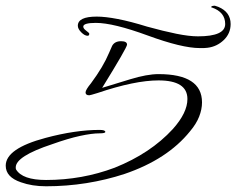

<svg xmlns="http://www.w3.org/2000/svg" viewBox="-95 -567 826 671"><path d="M603 -399Q541 -399 421 -443Q301 -487 240 -487Q196 -487 196 -474Q196 -467 206.5 -459.5Q217 -452 217 -449Q217 -442 211 -442Q201 -442 189 -454Q177 -466 177 -477Q177 -509 243 -509Q273 -509 317 -500.5Q361 -492 419 -474Q477 -458 521.5 -449Q566 -440 597 -440Q692 -440 692 -483Q692 -525 645 -541Q643 -541 643 -542Q643 -547 656 -547L668 -543Q711 -525 711 -483Q711 -450 687 -427Q663 -404 630 -400Q624 -399 617.5 -399Q611 -399 603 -399ZM66 84Q17 84 -22 70Q-75 52 -75 12Q-75 -48 64 -85Q116 -99 163.5 -106Q211 -113 253 -113Q273 -113 273 -106Q273 -101 253 -101Q226 -101 184.5 -92Q143 -83 87 -63Q-40 -21 -40 18Q-40 23 -39 25Q-17 62 66 62Q192 62 306 19Q431 -31 509 -116Q560 -173 560 -221Q560 -286 459 -286Q376 -286 246 -242Q220 -234 217 -234Q204 -234 204 -244Q204 -253 223 -276Q266 -334 286 -382L297 -407Q306 -423 328 -423Q349 -423 349 -411Q349 -401 262 -260L360 -290Q419 -308 459 -308Q611 -308 611 -209Q611 -185 601 -159.5Q591 -134 569 -108Q490 -10 340 41Q276 62 207 73Q138 84 66 84Z"/></svg>

Font: Lavishly Yours
Style: Regular
Weight: 400
Designer: Robert E. Leuschke
Foundry: Robert E. Leuschke
Version: Version 1.010; ttfautohint (v1.8.3)